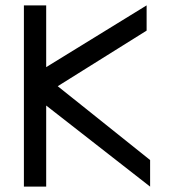

<svg xmlns="http://www.w3.org/2000/svg" viewBox="-20 -672 628 715"><path d="M69 -652H152V-422L526 -652V-558L195 -351L539 -76V23L152 -279V23H69Z"/></svg>

Font: BM HANNA Air
Style: Regular
Weight: 400
Designer: Woowa Brothers : Cheoljun Lim; Soyoung Lee; Taehyun Cha; Byungsun Park; Minjin Kim; Hyesun Chae; Myungsoo Han; Bongjin K
Foundry: Sandoll Communications Inc.
Version: Version 1.000;PS 1;hotconv 16.6.51;makeotf.lib2.5.65220